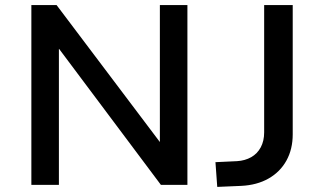

<svg xmlns="http://www.w3.org/2000/svg" viewBox="-20 -725 1271 753"><path d="M103 0V-705H202L607 -168V-705H715V0H611L212 -533H211V0ZM832 8 825 -89 910 -93Q941 -95 965 -108.5Q989 -122 1002.5 -147Q1016 -172 1016 -206V-705H1128V-198Q1128 -140 1103.5 -95.5Q1079 -51 1033.5 -25Q988 1 926 4Z"/></svg>

Font: Nunito Sans 7pt SemiBold
Style: Regular
Weight: 600
Designer: Vernon Adams
Foundry: Vernon Adams
Version: Version 3.101;gftools[0.9.27]